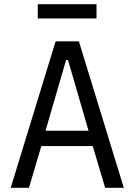

<svg xmlns="http://www.w3.org/2000/svg" viewBox="-20 -895 640 915"><path d="M481 0 422 -199H177L118 0H31L245 -698H356L570 0ZM304 -609H295L197 -272H402ZM160 -875H440V-807H160Z"/></svg>

Font: IBM Plaex Mono
Style: Regular
Weight: 400
Designer: Mike Abbink, Paul van der Laan, Pieter van Rosmalen
Foundry: Bold Monday
Version: Version 2.003